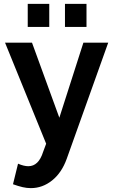

<svg xmlns="http://www.w3.org/2000/svg" viewBox="-20 -744 590 990"><path d="M139 226Q118 226 96.5 221Q75 216 47 206L73 100Q103 113 126 113Q179 113 202 40L218 -3L6 -524H145L286 -137L410 -524H538L324 75Q298 147 248.5 186.5Q199 226 139 226ZM123 -605V-724H234V-605ZM315 -605V-724H426V-605Z"/></svg>

Font: Raleway
Style: Bold
Weight: 700
Designer: Matt McInerney, Pablo Impallari, Rodrigo Fuenzalida
Foundry: Matt McInerney, Pablo Impallari, Rodrigo Fuenzalida
Version: Version 4.026